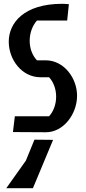

<svg xmlns="http://www.w3.org/2000/svg" viewBox="-20 -694 451 1009"><path d="M342 -672C329 -673 320 -674 307 -674C105 -674 26 -573 26 -475C26 -380 95 -288 193 -288H238C260 -264 275 -228 275 -186C275 -144 260 -107 238 -83H58L48 0L220 1C313 2 385 -94 385 -191C385 -284 316 -377 220 -377H174C151 -402 136 -437 136 -480C136 -523 152 -561 174 -586H333ZM161 40 116 150 13 295H153L259 41Z"/></svg>

Font: BackOut Medium
Style: Regular
Weight: 500
Designer: Frank Adebiaye
Foundry: Velvetyne Type Foundry
Version: Version 2.000;hotconv 1.0.109;makeotfexe 2.5.65596